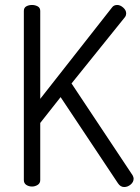

<svg xmlns="http://www.w3.org/2000/svg" viewBox="-20 -751 562 773"><path d="M76 -707Q76 -720 86 -725.5Q96 -731 109 -731Q121 -731 131.5 -725.5Q142 -720 142 -707V-353L431 -721Q438 -731 452 -731Q464 -731 476 -720.5Q488 -710 488 -697Q488 -694 487 -690Q486 -686 483 -682L268 -415L514 -45Q518 -37 518 -32Q518 -18 506 -8Q494 2 480 2Q465 2 455 -13L224 -360L142 -256V-26Q142 -13 131.5 -6.5Q121 0 109 0Q96 0 86 -6.5Q76 -13 76 -26Z"/></svg>

Font: AkaAcidDosis
Style: Regular
Weight: 400
Designer: Edgar Tolentino, Pablo Impallari, Igino Marini, Aka-Acid
Foundry: Edgar Tolentino, Pablo Impallari, Igino Marini, Cyberella
Version: Version 1.007